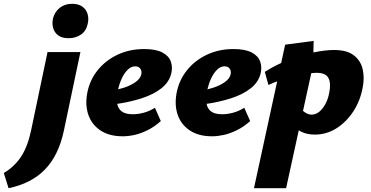

<svg xmlns="http://www.w3.org/2000/svg" viewBox="-146 -701 1949 1010"><path d="M18 -17 104 -427H277L190 -14Q163 115 91.5 189.5Q20 264 -101 289L-126 209Q-71 177 -35.5 123.5Q0 70 18 -17ZM215 -500Q180 -500 160 -515Q140 -530 133.5 -554Q127 -578 133 -605Q142 -639 168.5 -660Q195 -681 233 -681Q267 -681 287.5 -666Q308 -651 315 -626.5Q322 -602 315 -574Q307 -537 279 -518.5Q251 -500 215 -500Z M500 16Q429 16 383 -14.5Q337 -45 319 -96.5Q301 -148 313 -212Q326 -280 368 -332Q410 -384 473 -413.5Q536 -443 612 -443Q674 -443 708 -425Q742 -407 752.5 -377.5Q763 -348 755 -315Q744 -269 703 -236.5Q662 -204 598 -183.5Q534 -163 453 -152L436 -223Q470 -228 505.5 -239.5Q541 -251 566.5 -269Q592 -287 597 -309Q600 -320 597 -330Q594 -340 586 -346Q578 -352 565 -352Q544 -352 526 -334.5Q508 -317 494.5 -288Q481 -259 473 -221Q466 -186 470 -158.5Q474 -131 493.5 -115.5Q513 -100 553 -100Q580 -100 610 -108Q640 -116 669 -134L700 -64Q665 -33 629 -15.5Q593 2 560.5 9Q528 16 500 16Z M970 16Q899 16 853 -14.5Q807 -45 789 -96.5Q771 -148 783 -212Q796 -280 838 -332Q880 -384 943 -413.5Q1006 -443 1082 -443Q1144 -443 1178 -425Q1212 -407 1222.5 -377.5Q1233 -348 1225 -315Q1214 -269 1173 -236.5Q1132 -204 1068 -183.5Q1004 -163 923 -152L906 -223Q940 -228 975.5 -239.5Q1011 -251 1036.5 -269Q1062 -287 1067 -309Q1070 -320 1067 -330Q1064 -340 1056 -346Q1048 -352 1035 -352Q1014 -352 996 -334.5Q978 -317 964.5 -288Q951 -259 943 -221Q936 -186 940 -158.5Q944 -131 963.5 -115.5Q983 -100 1023 -100Q1050 -100 1080 -108Q1110 -116 1139 -134L1170 -64Q1135 -33 1099 -15.5Q1063 2 1030.5 9Q998 16 970 16Z M1190 289 1354 -466 1504 -486 1501 -360 1359 289ZM1510 7Q1469 7 1439 -8Q1409 -23 1389.5 -45Q1370 -67 1361 -89L1427 -143Q1442 -120 1459.5 -109Q1477 -98 1493 -98Q1514 -98 1532 -112Q1550 -126 1564.5 -151.5Q1579 -177 1586 -213Q1596 -264 1581.5 -291Q1567 -318 1519 -318Q1501 -318 1470 -313Q1439 -308 1402.5 -299.5Q1366 -291 1330.5 -279.5Q1295 -268 1266 -254L1247 -323Q1305 -360 1371.5 -386Q1438 -412 1501.5 -425Q1565 -438 1611 -438Q1680 -438 1716 -409.5Q1752 -381 1762 -336Q1772 -291 1762 -241Q1749 -170 1712 -114Q1675 -58 1623 -25.5Q1571 7 1510 7Z"/></svg>

Font: Ysabeau Office Black
Style: Italic
Weight: 900
Italic angle: -12°
Designer: Christian Thalmann (Catharsis Fonts)
Version: Version 2.001;gftools[0.9.30]; featfreeze: tnum,lnum,ss02